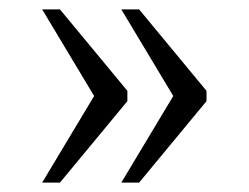

<svg xmlns="http://www.w3.org/2000/svg" viewBox="-20 -475 531 410"><path d="M239 -85H277L421 -259V-281L277 -455H239L350 -270ZM70 -85H108L252 -259V-281L108 -455H70L181 -270Z"/></svg>

Font: Noto Serif Ethiopic Light
Style: Regular
Weight: 300
Designer: Monotype Design Team
Foundry: Monotype Imaging Inc.
Version: Version 2.102